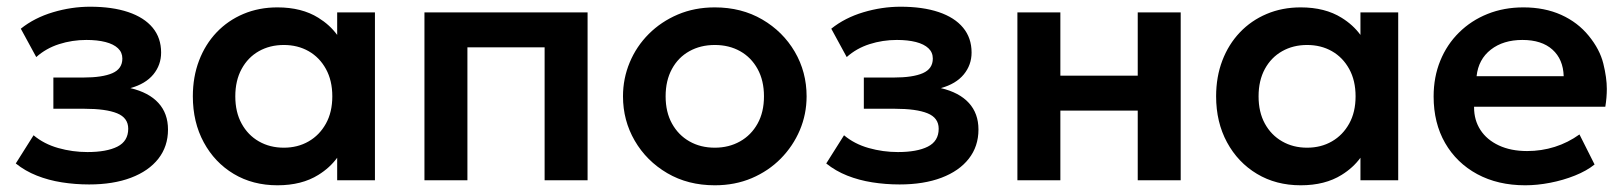

<svg xmlns="http://www.w3.org/2000/svg" viewBox="-20 -537 4838 572"><path d="M245.5 12.5Q203.5 12.5 164 6.2Q124.5 0 89.8 -13.8Q55 -27.5 27 -50L80 -134Q111 -108 153.5 -96Q196 -84 240.5 -84Q297.5 -84 329.8 -100.2Q362 -116.5 362 -153.5Q362 -186 328.8 -199.5Q295.5 -213 231 -213H139V-306H227.5Q285 -306 314.8 -319Q344.5 -332 344.5 -362.5Q344.5 -381 331.5 -393.2Q318.5 -405.5 294.2 -411.8Q270 -418 237.5 -418Q195 -418 156 -405.5Q117 -393 88 -367L42 -451.5Q82.5 -484 137.8 -500.5Q193 -517 248.5 -517Q314.5 -517 362 -501Q409.5 -485 434.8 -454.5Q460 -424 460 -380.5Q460 -343.5 436.8 -315.2Q413.5 -287 368.5 -274.5Q423.5 -261.5 452 -230.2Q480.5 -199 480.5 -151Q480.5 -101 451.8 -64.2Q423 -27.5 370.2 -7.5Q317.5 12.5 245.5 12.5Z M806.5 15Q733 15 676.2 -19Q619.5 -53 587 -113Q554.5 -173 554.5 -250Q554.5 -308 573 -356.5Q591.5 -405 625.2 -440.5Q659 -476 705.2 -495.5Q751.5 -515 806.5 -515Q879 -515 928.5 -484Q962.5 -463 984.5 -433V-500H1097V0H984.5V-67Q962.5 -37 928.5 -16Q879 15 806.5 15ZM825.5 -97Q867 -97 899.5 -115.8Q932 -134.5 951 -168.8Q970 -203 970 -250Q970 -297 951 -331.5Q932 -366 899.5 -384.5Q867 -403 825.5 -403Q784 -403 751.2 -384.5Q718.5 -366 699.8 -331.5Q681 -297 681 -250Q681 -203 699.8 -168.8Q718.5 -134.5 751.2 -115.8Q784 -97 825.5 -97Z M1244.5 0V-500H1730.5V0H1602.5V-396H1372.5V0Z M2109.5 15Q2029.5 15 1967.8 -21.2Q1906 -57.5 1871 -117.8Q1836 -178 1836 -250Q1836 -303 1856 -351Q1876 -399 1912.8 -435.8Q1949.5 -472.5 1999.5 -493.8Q2049.5 -515 2109.5 -515Q2189 -515 2250.8 -479Q2312.5 -443 2347.8 -382.8Q2383 -322.5 2383 -250Q2383 -197 2362.8 -149.2Q2342.5 -101.5 2306 -64.5Q2269.5 -27.5 2219.5 -6.2Q2169.5 15 2109.5 15ZM2109.5 -97Q2151.5 -97 2184.8 -115.8Q2218 -134.5 2237 -168.8Q2256 -203 2256 -250Q2256 -297 2237 -331.5Q2218 -366 2185 -384.5Q2152 -403 2109.5 -403Q2067 -403 2033.8 -384.5Q2000.5 -366 1981.8 -331.5Q1963 -297 1963 -250Q1963 -203 1982 -168.8Q2001 -134.5 2034 -115.8Q2067 -97 2109.5 -97Z M2660 12.5Q2618 12.5 2578.5 6.2Q2539 0 2504.2 -13.8Q2469.5 -27.5 2441.5 -50L2494.5 -134Q2525.5 -108 2568 -96Q2610.5 -84 2655 -84Q2712 -84 2744.2 -100.2Q2776.5 -116.5 2776.5 -153.5Q2776.5 -186 2743.2 -199.5Q2710 -213 2645.5 -213H2553.5V-306H2642Q2699.5 -306 2729.2 -319Q2759 -332 2759 -362.5Q2759 -381 2746 -393.2Q2733 -405.5 2708.8 -411.8Q2684.5 -418 2652 -418Q2609.5 -418 2570.5 -405.5Q2531.5 -393 2502.5 -367L2456.5 -451.5Q2497 -484 2552.2 -500.5Q2607.5 -517 2663 -517Q2729 -517 2776.5 -501Q2824 -485 2849.2 -454.5Q2874.5 -424 2874.5 -380.5Q2874.5 -343.5 2851.2 -315.2Q2828 -287 2783 -274.5Q2838 -261.5 2866.5 -230.2Q2895 -199 2895 -151Q2895 -101 2866.2 -64.2Q2837.5 -27.5 2784.8 -7.5Q2732 12.5 2660 12.5Z M3011 0V-500H3139V-311.5H3369.5V-500H3497.5V0H3369.5V-207.5H3139V0Z M3855 15Q3781.5 15 3724.8 -19Q3668 -53 3635.5 -113Q3603 -173 3603 -250Q3603 -308 3621.5 -356.5Q3640 -405 3673.8 -440.5Q3707.5 -476 3753.8 -495.5Q3800 -515 3855 -515Q3927.5 -515 3977 -484Q4011 -463 4033 -433V-500H4145.5V0H4033V-67Q4011 -37 3977 -16Q3927.5 15 3855 15ZM3874 -97Q3915.5 -97 3948 -115.8Q3980.5 -134.5 3999.5 -168.8Q4018.5 -203 4018.5 -250Q4018.5 -297 3999.5 -331.5Q3980.5 -366 3948 -384.5Q3915.5 -403 3874 -403Q3832.5 -403 3799.8 -384.5Q3767 -366 3748.2 -331.5Q3729.5 -297 3729.5 -250Q3729.5 -203 3748.2 -168.8Q3767 -134.5 3799.8 -115.8Q3832.5 -97 3874 -97Z M4524 15Q4442.5 15 4381 -18.2Q4319.5 -51.5 4285.2 -111Q4251 -170.5 4251 -249.5Q4251 -307.5 4270.8 -356Q4290.5 -404.5 4326.8 -440.2Q4363 -476 4411.8 -495.5Q4460.5 -515 4518.5 -515Q4581.5 -515 4631 -492.8Q4680.5 -470.5 4713.2 -430.2Q4746 -390 4756.5 -347.8Q4767 -305.5 4767 -272Q4767 -246.5 4762.5 -219H4371.5Q4371.5 -218 4371.5 -217Q4371.5 -179 4390.5 -149.8Q4409.5 -120.5 4445.2 -103.8Q4481 -87 4529.5 -87Q4572.5 -87 4612 -99.5Q4651.5 -112 4685.5 -136.5L4730.5 -47Q4707 -28 4672 -14Q4637 0 4598.2 7.5Q4559.5 15 4524 15ZM4379 -310H4638.5Q4637 -360.5 4605 -389.2Q4573 -418 4515.5 -418Q4458.5 -418 4421.5 -389.2Q4384.5 -360.5 4379 -310Z"/></svg>

Font: Geologica EX Med
Style: Regular
Weight: 500
Designer: Sindre Bremnes, Frode Helland
Foundry: Monokrom Skriftforlag AS
Version: Version 1.010;gftools[0.9.28]